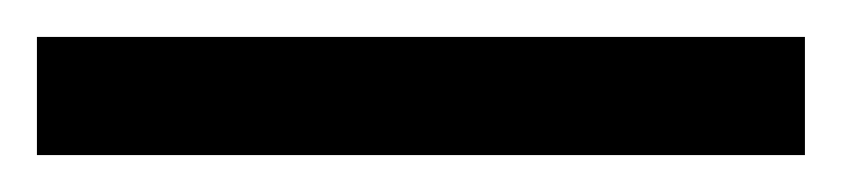

<svg xmlns="http://www.w3.org/2000/svg" viewBox="-22 19 456 104"><path d="M-2 103V39H414V103Z"/></svg>

Font: Noto Sans Tamil UI SemiCondensed
Style: Regular
Weight: 400
Width: 4
Designer: Jelle Bosma - Monotype Design Team
Foundry: Monotype Imaging Inc.
Version: Version 2.004